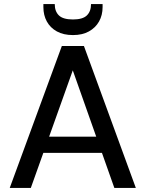

<svg xmlns="http://www.w3.org/2000/svg" viewBox="-20 -927 718 947"><path d="M28 0 285 -700H394L650 0H544L339 -580L132 0ZM144 -173 172 -253H501L529 -173ZM340 -754Q293 -754 260.5 -772Q228 -790 211 -821Q194 -852 194 -892V-907H250Q250 -871 270.5 -851Q291 -831 340 -831Q388 -831 408.5 -851Q429 -871 429 -907H486V-892Q486 -852 468.5 -821Q451 -790 418.5 -772Q386 -754 340 -754Z"/></svg>

Font: DM Sans 17pt Medium
Style: Regular
Weight: 500
Version: Version 4.004;gftools[0.9.30]